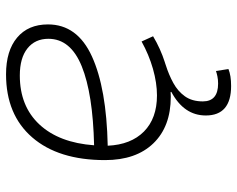

<svg xmlns="http://www.w3.org/2000/svg" viewBox="-94 -473 774 626"><g transform="rotate(-90 293.0 -160.0)"><path d="M325.7 206.5Q229.5 206.5 229.5 124Q229.5 52.7 306.2 11.7V9.3Q298.3 9.8 290.5 9.8Q193.4 9.8 138.7 -46.9Q84 -103.5 84 -204.6Q84 -356.4 158 -441.9Q231.9 -527.3 363.8 -527.3Q440.4 -527.3 483.4 -491.2Q526.4 -455.1 526.4 -390.6Q526.4 -294.9 422.1 -247.3Q317.9 -199.7 130.9 -195.8Q134.3 -120.1 177.2 -77.6Q220.2 -35.2 294.9 -35.2Q335.4 -35.2 381.6 -48.3Q427.7 -61.5 470.7 -85.4L487.8 -47.9Q447.8 -23.9 402.3 -9.3Q401.9 -9.3 401.9 -9.3Q397.5 -7.8 393.1 -6.3Q362.3 3.4 335.4 18.1Q308.6 32.7 292 55.9Q275.4 79.1 275.4 114.3Q275.4 164.1 333.5 164.1Q346.2 164.1 356.7 161.9Q367.2 159.7 374.5 157.2L380.9 197.8Q359.9 206.5 325.7 206.5ZM132.3 -240.2Q300.3 -244.1 389.9 -280.5Q479.5 -316.9 479.5 -389.2Q479.5 -432.6 448.2 -457.5Q417 -482.4 359.9 -482.4Q259.8 -482.4 200.2 -418.5Q140.6 -354.5 132.3 -240.2Z"/></g></svg>

Font: Cascadia Mono ExtraLight
Style: Italic
Weight: 200
Italic angle: -10°
Monospace: yes
Designer: Aaron Bell
Foundry: Saja Typeworks
Version: Version 2404.023; ttfautohint (v1.8.4)